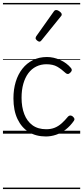

<svg xmlns="http://www.w3.org/2000/svg" viewBox="-20 -905 563 1300"><path d="M291 19Q224 19 175 -11Q126 -41 98.5 -99Q71 -157 71 -239Q71 -300 86.5 -351Q102 -402 131.5 -439.5Q161 -477 203 -498Q245 -519 298 -519Q343 -519 387.5 -499Q432 -479 461 -444Q467 -436 466 -429Q465 -422 456 -413Q447 -404 439.5 -404Q432 -404 425 -410Q396 -437 367.5 -453.5Q339 -470 294 -470Q257 -470 225.5 -454.5Q194 -439 172 -409.5Q150 -380 138 -338Q126 -296 126 -243Q126 -180 144.5 -132Q163 -84 200 -57Q237 -30 293 -30Q325 -30 350 -40Q375 -50 397 -69.5Q419 -89 441 -116Q448 -123 456 -123Q464 -123 472 -117Q480 -110 483 -103Q486 -96 481 -88Q456 -52 425 -28Q394 -4 359.5 7.5Q325 19 291 19ZM247 -623Q240 -623 230.5 -631Q221 -639 221 -647Q221 -649 222 -651.5Q223 -654 225 -659L344 -827Q348 -833 352 -835Q356 -837 361 -837Q368 -837 376.5 -832Q385 -827 391.5 -820.5Q398 -814 398 -807Q398 -803 396.5 -800Q395 -797 391 -793L261 -632Q254 -623 247 -623ZM0 365H523V375H0ZM0 -20H523V0H0ZM0 -505H523V-500H0ZM0 -885H523V-875H0Z"/></svg>

Font: Playwrite GB J Guides
Style: Regular
Weight: 400
Designer: Veronika Burian, José Scaglione
Foundry: TypeTogether
Version: Version 1.003